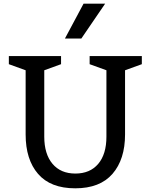

<svg xmlns="http://www.w3.org/2000/svg" viewBox="-20 -1010 817 1041"><path d="M557 -269V-629L466 -662V-706H749V-662L658 -629V-281Q658 -146 590 -67.5Q522 11 388 11Q254 11 186.5 -67Q119 -145 119 -281V-629L28 -662V-706H311V-662L220 -629V-269Q220 -175 264.5 -122Q309 -69 388.5 -69Q468 -69 512.5 -121.5Q557 -174 557 -269ZM421 -801H332L433 -990H550Z"/></svg>

Font: Belgrano
Style: Regular
Weight: 400
Designer: Daniel Hernandez
Foundry: Daniel Hernndez
Version: Version 1.003